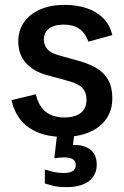

<svg xmlns="http://www.w3.org/2000/svg" viewBox="-20 -550 509 788"><path d="M240 12Q156 12 100.5 -25Q45 -62 27 -139L127 -163Q139 -113 168.5 -90.5Q198 -68 244 -68Q288 -68 311.5 -86.5Q335 -105 335 -141Q335 -170 319.5 -187.5Q304 -205 266 -216L172 -242Q117 -257 86 -292Q55 -327 55 -380Q55 -426 79 -459.5Q103 -493 145.5 -511.5Q188 -530 245 -530Q295 -530 335.5 -516.5Q376 -503 403.5 -475.5Q431 -448 441 -406L343 -379Q330 -415 305 -432Q280 -449 242 -449Q202 -449 181 -432.5Q160 -416 160 -388Q160 -364 174.5 -348Q189 -332 221 -323L311 -298Q351 -286 380 -268Q409 -250 425 -220.5Q441 -191 441 -147Q441 -97 416 -61.5Q391 -26 345.5 -7Q300 12 240 12ZM253 218Q237 218 221.5 216.5Q206 215 191.5 211Q177 207 164 203V146Q188 153 205 156.5Q222 160 242 160Q266 160 278.5 152Q291 144 291 128Q291 112 279.5 104Q268 96 243 96Q233 96 223 97Q213 98 203 100L217 -22H288L277 63L249 51Q258 47 267 46Q276 45 285 45Q328 45 352.5 65.5Q377 86 377 126Q377 169 344.5 193.5Q312 218 253 218Z"/></svg>

Font: TikTok Sans 24pt Medium
Style: Regular
Weight: 500
Version: Version 4.000